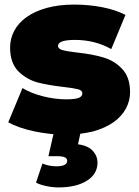

<svg xmlns="http://www.w3.org/2000/svg" viewBox="-20 -577 605 837"><path d="M137 219 165 136Q195 148 225 148Q273 148 273 124Q273 104 232 104H191L213 8Q204 7 194 6Q159 2 126.5 -5Q94 -12 65.5 -22Q37 -32 16 -44L78 -193Q116 -170 168 -157Q220 -144 269 -144Q308 -144 323.5 -150.5Q339 -157 339 -170Q339 -183 320 -188Q301 -193 256 -198Q222 -202 193.5 -207Q165 -212 142 -218Q94 -232 59 -267Q24 -304 24 -370Q24 -409 42.5 -443.5Q61 -478 96.5 -503Q132 -528 184 -542.5Q236 -557 304 -557Q367 -557 426 -545.5Q485 -534 527 -512L465 -363Q394 -403 307 -403Q233 -403 233 -377Q233 -364 253 -358.5Q273 -353 316 -348Q382 -341 429 -327Q478 -313 511 -278Q547 -242 547 -175Q547 -137 528.5 -103Q510 -69 474.5 -44Q439 -19 386 -4Q360 2 330 6L320 52Q364 58 384.5 80.5Q405 103 405 132Q405 182 358.5 211Q312 240 235 240Q209 240 181 234Q153 228 137 219Z"/></svg>

Font: CMG Sans Black
Style: Regular
Weight: 900
Designer: Julieta Ulanovsky
Foundry: Julieta Ulanovsky
Version: Version 7.200